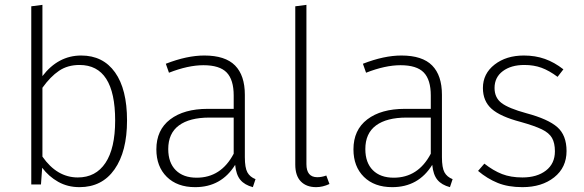

<svg xmlns="http://www.w3.org/2000/svg" viewBox="-20 -761 2407 792"><path d="M504 -264Q504 -136 452.5 -62.5Q401 11 308 11Q259 11 220 -11Q181 -33 154 -69L149 0H109V-735L155 -741V-447Q220 -532 315 -532Q405 -532 454.5 -462.5Q504 -393 504 -264ZM455 -264Q455 -493 308 -493Q259 -493 223.5 -469Q188 -445 155 -399V-115Q215 -29 301 -29Q375 -29 415 -89Q455 -149 455 -264Z M1034 -22 1023 11Q989 2 971.5 -19Q954 -40 950 -81Q893 11 785 11Q711 11 668 -31.5Q625 -74 625 -145Q625 -225 682 -268.5Q739 -312 837 -312H944V-367Q944 -432 915 -462Q886 -492 819 -492Q756 -492 677 -461L664 -498Q751 -532 823 -532Q909 -532 949.5 -491Q990 -450 990 -370V-113Q990 -69 1000.5 -50Q1011 -31 1034 -22ZM944 -127V-276H844Q762 -276 718 -243.5Q674 -211 674 -146Q674 -90 705 -59Q736 -28 791 -28Q892 -28 944 -127Z M1198 -82V-735L1244 -741V-84Q1244 -30 1289 -30Q1307 -30 1326 -37L1339 -2Q1311 11 1284 11Q1244 11 1221 -12.5Q1198 -36 1198 -82Z M1847 -22 1836 11Q1802 2 1784.5 -19Q1767 -40 1763 -81Q1706 11 1598 11Q1524 11 1481 -31.5Q1438 -74 1438 -145Q1438 -225 1495 -268.5Q1552 -312 1650 -312H1757V-367Q1757 -432 1728 -462Q1699 -492 1632 -492Q1569 -492 1490 -461L1477 -498Q1564 -532 1636 -532Q1722 -532 1762.5 -491Q1803 -450 1803 -370V-113Q1803 -69 1813.5 -50Q1824 -31 1847 -22ZM1757 -127V-276H1657Q1575 -276 1531 -243.5Q1487 -211 1487 -146Q1487 -90 1518 -59Q1549 -28 1604 -28Q1705 -28 1757 -127Z M2304 -475 2280 -444Q2245 -470 2213.5 -481.5Q2182 -493 2143 -493Q2088 -493 2054 -467.5Q2020 -442 2020 -398Q2020 -358 2049 -336Q2078 -314 2151 -294Q2241 -270 2279 -236.5Q2317 -203 2317 -138Q2317 -70 2266 -29.5Q2215 11 2135 11Q2076 11 2033 -6.5Q1990 -24 1952 -56L1978 -86Q2015 -57 2051 -43Q2087 -29 2135 -29Q2195 -29 2232 -57.5Q2269 -86 2269 -137Q2269 -171 2257 -192Q2245 -213 2215 -227.5Q2185 -242 2128 -258Q2044 -280 2008 -312Q1972 -344 1972 -398Q1972 -457 2020 -494.5Q2068 -532 2141 -532Q2188 -532 2227.5 -518Q2267 -504 2304 -475Z"/></svg>

Font: FiraGO ExtraLight
Style: Regular
Weight: 200
Designer: bBox Type
Foundry: bBox Type GmbH
Version: Version 1.001